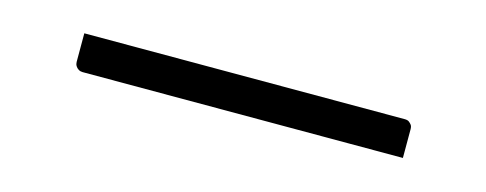

<svg xmlns="http://www.w3.org/2000/svg" viewBox="-21 -1 641 253"><g transform="rotate(15 300.0 125.0)"><path d="M76 100H513Q517 100 519 101.5Q521 103 522.5 105Q524 107 524 111Q524 121 524 130.5Q524 140 524 150H87Q84 150 81.5 148.5Q79 147 77.5 144.5Q76 142 76 139Q76 129 76 119.5Q76 110 76 100Z"/></g></svg>

Font: Recursive Monospace Light
Style: Regular
Weight: 300
Version: Version 1.047